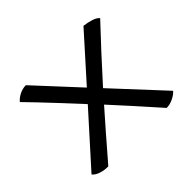

<svg xmlns="http://www.w3.org/2000/svg" viewBox="-116 -649 782 782"><g transform="rotate(-45 275.0 -258.0)"><path d="M273.4 -210Q235.4 -167 199.2 -125.5Q147 -65.9 107.9 -20Q87.9 -19 66.9 -25.6Q45.9 -32.2 36.1 -44.9L228 -258.3Q182.6 -307.1 138.2 -355Q85 -412.1 38.1 -460Q50.3 -474.1 68.1 -482.7Q85.9 -491.2 104 -491.2L272.9 -308.6L440.9 -496.1Q460.9 -494.1 481.9 -487.5Q502.9 -481 511.2 -470.2Q470.2 -425.8 416.5 -368.7Q368.2 -316.4 317.9 -260.3L512.2 -50.8Q501 -38.1 481.9 -29.1Q462.9 -20 444.3 -20Q402.3 -67.9 351.1 -124.5Q313 -166.5 273.4 -210Z"/></g></svg>

Font: Abu Sayed
Style: Regular
Weight: 400
Designer: Jayed Ahsan Saad
Foundry: Codepotro
Version: Codepotro Abu Sayed;Version 0.800